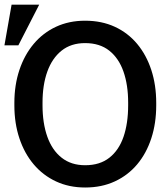

<svg xmlns="http://www.w3.org/2000/svg" viewBox="-21 -812 737 842"><path d="M352.5 10.3Q281.7 10.3 224.6 -16.4Q167.5 -43 126.7 -91.3Q85.9 -139.6 64 -205.6Q42 -271.5 42 -350.1V-360.8Q42 -439 64 -504.9Q85.9 -570.8 126.7 -619.4Q167.5 -668 224.6 -694.6Q281.7 -721.2 352.1 -721.2Q424.8 -721.2 482.4 -694.6Q540 -668 580.6 -619.4Q621.1 -570.8 642.6 -504.9Q664.1 -439 664.1 -360.8V-350.1Q664.1 -271.5 642.6 -205.6Q621.1 -139.6 580.6 -91.3Q540 -43 482.4 -16.4Q424.8 10.3 352.5 10.3ZM352.5 -87.4Q417 -87.4 458.7 -120.4Q500.5 -153.3 520.8 -212.4Q541 -271.5 541 -350.1V-361.8Q541 -439.5 520.5 -498Q500 -556.6 458.3 -589.8Q416.5 -623 352.1 -623Q290.5 -623 249 -589.8Q207.5 -556.6 186.5 -498Q165.5 -439.5 165.5 -361.8V-350.1Q165.5 -272 186.5 -212.6Q207.5 -153.3 249.3 -120.4Q291 -87.4 352.5 -87.4ZM-1.5 -613.3 29.8 -791.5H150.9L59.6 -613.3Z"/></svg>

Font: Roboto Slab LO Medium
Style: Regular
Weight: 500
Designer: Google
Version: Version 2.000